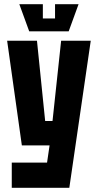

<svg xmlns="http://www.w3.org/2000/svg" viewBox="-20 -894 466 914"><path d="M36 0V-120H204L216 -202H84L14 -700H156L195 -318H230L271 -700H412L310 0ZM242 -874H354L307 -745H119L72 -874H184V-806H242Z"/></svg>

Font: Tektur Condensed SemiBold
Style: Regular
Weight: 600
Width: 3
Designer: Adam Jagosz
Foundry: Adam Jagosz
Version: Version 1.005;gftools[0.9.30]